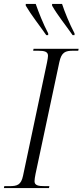

<svg xmlns="http://www.w3.org/2000/svg" viewBox="-41 -964 423 984"><path d="M196 -784H206V-793C180 -842 156 -904 142 -944H91V-935C121 -884 160 -836 196 -784ZM331 -784H341V-793C315 -842 290 -904 277 -944H226V-935C255 -884 295 -836 331 -784ZM-21 0H210L212 -10H188C155 -10 136 -14 136 -35C136 -43 138 -58 141 -72L263 -645C274 -697 294 -704 334 -704H360L362 -714H131L129 -704H154C188 -704 205 -699 205 -678C205 -671 203 -660 200 -644L77 -63C67 -16 47 -10 7 -10H-19Z"/></svg>

Font: Noto Serif Display Condensed Light
Style: Italic
Weight: 300
Width: 3
Italic angle: -12°
Designer: Monotype Design Team
Foundry: Monotype Imaging Inc.
Version: Version 2.009